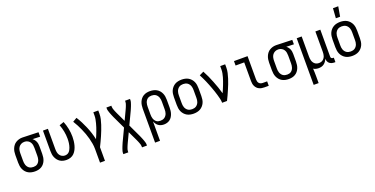

<svg xmlns="http://www.w3.org/2000/svg" viewBox="-26 -1692 5551 2844"><g transform="rotate(-20 2750.0 -270.0)"><path d="M249 8Q222 8 195.5 2.5Q169 -3 145.5 -16Q122 -29 104 -49.5Q86 -70 75 -95Q64 -120 60 -146.5Q56 -173 56 -200V-320Q56 -346 60 -371.5Q64 -397 74 -421Q84 -445 100 -465.5Q116 -486 138 -499.5Q160 -513 185 -520.5Q210 -528 236 -528H250L494 -520V-450L375 -454Q391 -443 403 -427.5Q415 -412 422.5 -394.5Q430 -377 433 -358Q436 -339 436 -320V-200Q436 -173 432 -147Q428 -121 418 -96.5Q408 -72 391 -51Q374 -30 351 -16.5Q328 -3 302 2.5Q276 8 249 8ZM249 -62Q266 -62 282 -66Q298 -70 311.5 -80Q325 -90 334.5 -104.5Q344 -119 349 -134.5Q354 -150 356 -166.5Q358 -183 358 -200V-320Q358 -344 354 -367.5Q350 -391 337.5 -411Q325 -431 304 -443.5Q283 -456 259 -458H242Q217 -458 194.5 -446Q172 -434 158 -414Q144 -394 139 -369.5Q134 -345 134 -320V-200Q134 -183 136 -166Q138 -149 144 -133Q150 -117 160 -103Q170 -89 184 -79.5Q198 -70 215 -66Q232 -62 249 -62Z M746 8Q720 8 694 2Q668 -4 646 -18Q624 -32 607.5 -53Q591 -74 581 -98Q571 -122 567.5 -148Q564 -174 564 -200V-520H642V-200Q642 -176 646.5 -151.5Q651 -127 664 -106.5Q677 -86 699 -74Q721 -62 745 -62Q763 -62 780 -68Q797 -74 809.5 -86.5Q822 -99 830.5 -114.5Q839 -130 845 -146.5Q851 -163 855 -180Q859 -197 861.5 -214.5Q864 -232 865 -249.5Q866 -267 866 -285Q866 -342 855 -399Q844 -456 823 -510L895 -535Q919 -475 931.5 -412Q944 -349 944 -284Q944 -251 940 -218Q936 -185 927.5 -153Q919 -121 904 -91Q889 -61 866 -37.5Q843 -14 811 -3Q779 8 746 8Z M1196 215V0Q1196 -44 1188.5 -87Q1181 -130 1170 -172Q1159 -214 1144 -255Q1129 -296 1111 -336Q1093 -376 1073 -415Q1053 -454 1030 -490L1095 -528Q1124 -483 1148.5 -435Q1173 -387 1194 -337Q1215 -287 1231.5 -236Q1248 -185 1259 -132Q1271 -159 1282 -186Q1293 -213 1303.5 -240.5Q1314 -268 1323 -296Q1332 -324 1339.5 -352.5Q1347 -381 1352.5 -410Q1358 -439 1358 -468V-520H1436V-468Q1436 -426 1426.5 -385.5Q1417 -345 1404 -305.5Q1391 -266 1376 -227.5Q1361 -189 1344.5 -150.5Q1328 -112 1310 -74.5Q1292 -37 1274 0V215Z M1564 215V197Q1564 181 1568.5 165.5Q1573 150 1578 135Q1583 120 1589 105.5Q1595 91 1601 76.5Q1607 62 1613.5 47.5Q1620 33 1627 19L1708 -152L1627 -324Q1620 -338 1613.5 -352.5Q1607 -367 1601 -381.5Q1595 -396 1589 -410.5Q1583 -425 1578 -440Q1573 -455 1568.5 -470.5Q1564 -486 1564 -502V-520H1642V-502Q1642 -488 1646 -475.5Q1650 -463 1654.5 -450.5Q1659 -438 1664 -426Q1669 -414 1674.5 -402Q1680 -390 1685.5 -378Q1691 -366 1697 -354L1750 -242L1803 -354Q1809 -366 1814.5 -378Q1820 -390 1825.5 -402Q1831 -414 1836 -426Q1841 -438 1845.5 -450.5Q1850 -463 1854 -475.5Q1858 -488 1858 -502V-520H1936V-502Q1936 -486 1931.5 -470.5Q1927 -455 1922 -440Q1917 -425 1911 -410.5Q1905 -396 1899 -381.5Q1893 -367 1886.5 -352.5Q1880 -338 1873 -324L1792 -153L1873 19Q1880 33 1886.5 47.5Q1893 62 1899 76.5Q1905 91 1911 105.5Q1917 120 1922 135Q1927 150 1931.5 165.5Q1936 181 1936 197V215H1858V197Q1858 183 1854 170.5Q1850 158 1845.5 145.5Q1841 133 1836 121Q1831 109 1825.5 97Q1820 85 1814.5 73Q1809 61 1803 49L1750 -63L1697 49Q1691 61 1685.5 73Q1680 85 1674.5 97Q1669 109 1664 121Q1659 133 1654.5 145.5Q1650 158 1646 170.5Q1642 183 1642 197V215Z M2064 215V-320Q2064 -347 2068 -373Q2072 -399 2082 -423.5Q2092 -448 2109 -469Q2126 -490 2149 -503.5Q2172 -517 2198 -522.5Q2224 -528 2251 -528Q2278 -528 2304.5 -522.5Q2331 -517 2354.5 -504Q2378 -491 2396 -470.5Q2414 -450 2425 -425Q2436 -400 2440 -373.5Q2444 -347 2444 -320V-200Q2444 -175 2441 -150Q2438 -125 2430 -101.5Q2422 -78 2408.5 -57Q2395 -36 2375 -21Q2355 -6 2330.5 1Q2306 8 2281 8Q2258 8 2235.5 2Q2213 -4 2194.5 -17.5Q2176 -31 2163 -50.5Q2150 -70 2142 -91V215ZM2251 -62Q2268 -62 2284.5 -66Q2301 -70 2315 -79.5Q2329 -89 2339.5 -103Q2350 -117 2356 -133Q2362 -149 2364 -166Q2366 -183 2366 -200V-320Q2366 -337 2364 -354Q2362 -371 2356 -387Q2350 -403 2340 -417Q2330 -431 2316 -440.5Q2302 -450 2285 -454Q2268 -458 2251 -458Q2234 -458 2218 -454Q2202 -450 2188.5 -440Q2175 -430 2165.5 -415.5Q2156 -401 2151 -385.5Q2146 -370 2144 -353.5Q2142 -337 2142 -320V-200Q2142 -183 2144 -166.5Q2146 -150 2151 -134.5Q2156 -119 2165.5 -104.5Q2175 -90 2188 -80Q2201 -70 2217.5 -66Q2234 -62 2251 -62Z M2750 8Q2723 8 2696 2.5Q2669 -3 2646 -16Q2623 -29 2604.5 -49.5Q2586 -70 2575 -94.5Q2564 -119 2560 -146Q2556 -173 2556 -200V-320Q2556 -347 2560 -374Q2564 -401 2575 -425.5Q2586 -450 2604.5 -470.5Q2623 -491 2646 -504Q2669 -517 2696 -522.5Q2723 -528 2750 -528Q2777 -528 2804 -522.5Q2831 -517 2854 -504Q2877 -491 2895.5 -470.5Q2914 -450 2925 -425.5Q2936 -401 2940 -374Q2944 -347 2944 -320V-200Q2944 -173 2940 -146Q2936 -119 2925 -94.5Q2914 -70 2895.5 -49.5Q2877 -29 2854 -16Q2831 -3 2804 2.5Q2777 8 2750 8ZM2750 -62Q2767 -62 2784 -66Q2801 -70 2815 -79.5Q2829 -89 2839.5 -103Q2850 -117 2856 -133Q2862 -149 2864 -166Q2866 -183 2866 -200V-320Q2866 -337 2864 -354Q2862 -371 2856 -387Q2850 -403 2839.5 -417Q2829 -431 2815 -440.5Q2801 -450 2784 -454Q2767 -458 2750 -458Q2733 -458 2716 -454Q2699 -450 2685 -440.5Q2671 -431 2660.5 -417Q2650 -403 2644 -387Q2638 -371 2636 -354Q2634 -337 2634 -320V-200Q2634 -183 2636 -166Q2638 -149 2644 -133Q2650 -117 2660.5 -103Q2671 -89 2685 -79.5Q2699 -70 2716 -66Q2733 -62 2750 -62Z M3199 0Q3199 -33 3191 -65Q3183 -97 3174 -129Q3165 -161 3154.5 -192Q3144 -223 3132.5 -254Q3121 -285 3109 -315.5Q3097 -346 3084 -376Q3071 -406 3056.5 -436Q3042 -466 3027 -495L3095 -528Q3121 -481 3143 -432Q3165 -383 3184.5 -333Q3204 -283 3222 -232.5Q3240 -182 3254 -130Q3266 -157 3278 -184.5Q3290 -212 3300.5 -239.5Q3311 -267 3321 -295Q3331 -323 3339 -351.5Q3347 -380 3352.5 -409Q3358 -438 3358 -468V-520H3436V-468Q3436 -427 3426.5 -386Q3417 -345 3404.5 -305.5Q3392 -266 3377 -227.5Q3362 -189 3345.5 -151Q3329 -113 3312 -75Q3295 -37 3276 0Z M3866 0Q3845 0 3824.5 -3.5Q3804 -7 3785 -16Q3766 -25 3751.5 -40Q3737 -55 3727.5 -74Q3718 -93 3714.5 -113.5Q3711 -134 3711 -155V-450H3575V-520H3789V-155Q3789 -138 3793 -122Q3797 -106 3807.5 -93.5Q3818 -81 3834 -75.5Q3850 -70 3866 -70H3934V0Z M4249 8Q4222 8 4195.5 2.5Q4169 -3 4145.5 -16Q4122 -29 4104 -49.5Q4086 -70 4075 -95Q4064 -120 4060 -146.5Q4056 -173 4056 -200V-320Q4056 -346 4060 -371.5Q4064 -397 4074 -421Q4084 -445 4100 -465.5Q4116 -486 4138 -499.5Q4160 -513 4185 -520.5Q4210 -528 4236 -528H4250L4494 -520V-450L4375 -454Q4391 -443 4403 -427.5Q4415 -412 4422.5 -394.5Q4430 -377 4433 -358Q4436 -339 4436 -320V-200Q4436 -173 4432 -147Q4428 -121 4418 -96.5Q4408 -72 4391 -51Q4374 -30 4351 -16.5Q4328 -3 4302 2.5Q4276 8 4249 8ZM4249 -62Q4266 -62 4282 -66Q4298 -70 4311.5 -80Q4325 -90 4334.5 -104.5Q4344 -119 4349 -134.5Q4354 -150 4356 -166.5Q4358 -183 4358 -200V-320Q4358 -344 4354 -367.5Q4350 -391 4337.5 -411Q4325 -431 4304 -443.5Q4283 -456 4259 -458H4242Q4217 -458 4194.5 -446Q4172 -434 4158 -414Q4144 -394 4139 -369.5Q4134 -345 4134 -320V-200Q4134 -183 4136 -166Q4138 -149 4144 -133Q4150 -117 4160 -103Q4170 -89 4184 -79.5Q4198 -70 4215 -66Q4232 -62 4249 -62Z M4564 215V-520H4642V-200Q4642 -183 4644 -166.5Q4646 -150 4651 -134.5Q4656 -119 4665.5 -105Q4675 -91 4688 -81Q4701 -71 4717 -66.5Q4733 -62 4750 -62Q4767 -62 4783 -66.5Q4799 -71 4812 -81Q4825 -91 4834.5 -105Q4844 -119 4849 -134.5Q4854 -150 4856 -166.5Q4858 -183 4858 -200V-520H4936V-93Q4936 -87 4938 -81Q4940 -75 4944.5 -70.5Q4949 -66 4955 -64Q4961 -62 4967 -62H4982V8H4967Q4946 8 4925.5 2.5Q4905 -3 4889 -16.5Q4873 -30 4865.5 -50Q4858 -70 4858 -91Q4850 -70 4837 -51Q4824 -32 4805.5 -18Q4787 -4 4764.5 2Q4742 8 4720 8Q4698 8 4677 3Q4656 -2 4638 -14Q4640 16 4641 46.5Q4642 77 4642 107V215Z M5250 8Q5223 8 5196 2.5Q5169 -3 5146 -16Q5123 -29 5104.5 -49.5Q5086 -70 5075 -94.5Q5064 -119 5060 -146Q5056 -173 5056 -200V-320Q5056 -347 5060 -374Q5064 -401 5075 -425.5Q5086 -450 5104.5 -470.5Q5123 -491 5146 -504Q5169 -517 5196 -522.5Q5223 -528 5250 -528Q5277 -528 5304 -522.5Q5331 -517 5354 -504Q5377 -491 5395.5 -470.5Q5414 -450 5425 -425.5Q5436 -401 5440 -374Q5444 -347 5444 -320V-200Q5444 -173 5440 -146Q5436 -119 5425 -94.5Q5414 -70 5395.5 -49.5Q5377 -29 5354 -16Q5331 -3 5304 2.5Q5277 8 5250 8ZM5250 -62Q5267 -62 5284 -66Q5301 -70 5315 -79.5Q5329 -89 5339.5 -103Q5350 -117 5356 -133Q5362 -149 5364 -166Q5366 -183 5366 -200V-320Q5366 -337 5364 -354Q5362 -371 5356 -387Q5350 -403 5339.5 -417Q5329 -431 5315 -440.5Q5301 -450 5284 -454Q5267 -458 5250 -458Q5233 -458 5216 -454Q5199 -450 5185 -440.5Q5171 -431 5160.5 -417Q5150 -403 5144 -387Q5138 -371 5136 -354Q5134 -337 5134 -320V-200Q5134 -183 5136 -166Q5138 -149 5144 -133Q5150 -117 5160.5 -103Q5171 -89 5185 -79.5Q5199 -70 5216 -66Q5233 -62 5250 -62ZM5210 -600 5221 -755H5304L5277 -600Z"/></g></svg>

Font: Iosevka Curly
Style: Regular
Weight: 400
Monospace: yes
Designer: Belleve Invis
Foundry: Belleve Invis
Version: Version 22.1.2; ttfautohint (v1.8.4)